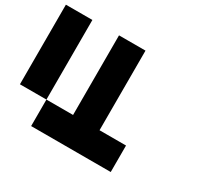

<svg xmlns="http://www.w3.org/2000/svg" viewBox="-147 -924 1194 1128"><g transform="rotate(30 450.0 -360.0)"><path d="M360.4 -179.7Q360.4 -360.4 360.4 -719.7Q419.9 -719.7 540 -719.7Q540 -540 540 -179.7Q599.6 -179.7 719.7 -179.7Q719.7 -120.1 719.7 0Q540 0 179.7 0Q179.7 -59.6 179.7 -179.7Q240.2 -179.7 360.4 -179.7ZM0 -719.7Q59.6 -719.7 179.7 -719.7Q179.7 -540 179.7 -179.7Q120.1 -179.7 0 -179.7Q0 -360.4 0 -719.7Z"/></g></svg>

Font: Pixelfont
Style: 5 px
Weight: 400
Designer: Eugene Lysy
Version: Version 1.0.2 (beta)